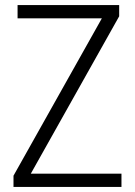

<svg xmlns="http://www.w3.org/2000/svg" viewBox="-20 -734 530 754"><path d="M457 0H33V-44L380 -662H49V-714H448V-670L101 -52H457Z"/></svg>

Font: Noto Sans Thai Looped SemiCondensed Light
Style: Regular
Weight: 300
Width: 4
Designer: Sasikarn Vongin, Ben Mitchell
Foundry: The Fontpad Ltd
Version: Version 1.001; ttfautohint (v1.8.4.7-5d5b)